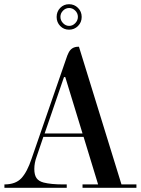

<svg xmlns="http://www.w3.org/2000/svg" viewBox="-20 -892 668 912"><path d="M279.5 -841.5Q267 -829 267 -812Q267 -795 279.5 -782Q292 -769 308.5 -769Q325 -769 337.5 -782Q350 -795 350 -812Q350 -829 337.5 -841.5Q325 -854 308.5 -854Q292 -854 279.5 -841.5ZM308 -751Q283 -751 266 -768.5Q249 -786 249 -811.5Q249 -837 266 -854.5Q283 -872 308 -872Q333 -872 350.5 -854.5Q368 -837 368 -811.5Q368 -786 350.5 -768.5Q333 -751 308 -751ZM154 -148Q143 -118 143 -89.5Q143 -61 153.5 -46Q164 -31 187 -25Q222 -16 280 -16H297V0H1V-16Q54 -16 81.5 -45.5Q109 -75 130 -138L293 -609Q300 -631 306 -642Q320 -670 352 -670H355L557 -16H628V0H372V-16H446L377 -242H186ZM284 -526 192 -258H372L290 -526Z"/></svg>

Font: Elsie
Style: Regular
Weight: 400
Designer: Alejandro Inler
Foundry: Alejandro Inler
Version: 1.002